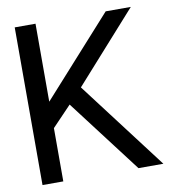

<svg xmlns="http://www.w3.org/2000/svg" viewBox="-82 -802 792 873"><g transform="rotate(-10 314.5 -366.0)"><path d="M229 -341 140 -248V-2H44V-730H140V-370L464 -730H580L293 -409L602 -2H487Z"/></g></svg>

Font: lipipragatuchhi
Style: Regular
Weight: 400
Designer: Abhinash Majhi
Version: Version 1.000